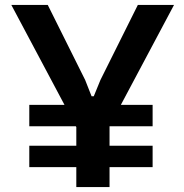

<svg xmlns="http://www.w3.org/2000/svg" viewBox="-20 -760 749 780"><path d="M99 -334H242L26 -740H174L326 -435L352 -369H361L388 -435L540 -740H687L471 -334H600V-247H425V-168H600V-81H425V0H290V-81H99V-168H290V-244L288 -247H99Z"/></svg>

Font: Encode Sans Narrow
Style: SemiBold
Weight: 600
Designer: Pablo Impallari, Andres Torresi
Foundry: Pablo Impallari, Andres Torresi
Version: Version 1.000; ttfautohint (v1.00) -l 8 -r 50 -G 200 -x 14 -